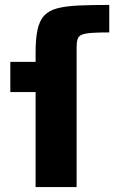

<svg xmlns="http://www.w3.org/2000/svg" viewBox="-20 -762 469 782"><path d="M125 0V-387H22V-510H125V-548Q125 -605 133 -641.5Q141 -678 160 -698.5Q179 -719 213 -728Q247 -737 299 -739.5Q351 -742 425 -742V-630Q380 -630 353 -628Q326 -626 313 -620.5Q300 -615 296 -602.5Q292 -590 292 -569V0Z"/></svg>

Font: Saira SemiExpanded
Style: Bold
Weight: 700
Width: 6
Designer: Hector Gatti with collaboration of the Omnibus-Type team
Foundry: Omnibus-Type
Version: Version 1.101